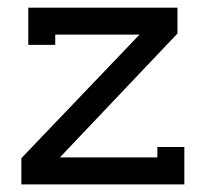

<svg xmlns="http://www.w3.org/2000/svg" viewBox="-20 -484 540 504"><path d="M445.8 -396 137.2 -70.8H393.1V-98.1H463.9V0H36.1V-68.8L346.2 -393.1H125V-366.2H54.2V-463.9H445.8Z"/></svg>

Font: Rawengulk
Style: Bold
Weight: 700
Version: Version 0.92